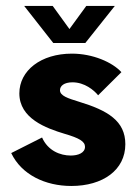

<svg xmlns="http://www.w3.org/2000/svg" viewBox="-20 -615 469 644"><path d="M158.7 -470.7H266.1L365.2 -595.2H269.5L212.9 -517.6L156.7 -595.2H61ZM219.2 8.8C324.7 8.8 400.4 -44.4 400.4 -131.3C400.4 -209.5 341.3 -244.6 244.6 -273.9C208 -285.2 181.2 -293.5 181.2 -312.5C181.2 -326.7 194.8 -338.9 223.1 -338.9C263.7 -338.9 295.4 -312.5 309.1 -295.4L387.2 -373C356.9 -406.2 291.5 -435.1 221.2 -435.1C117.2 -435.1 44.9 -378.4 44.9 -301.8C44.9 -217.8 133.8 -185.1 197.3 -166C245.6 -151.9 265.1 -140.6 265.1 -122.6C265.1 -102.5 242.7 -93.3 217.3 -93.3C182.1 -93.3 140.6 -109.4 121.1 -153.8L17.6 -101.6C52.2 -28.8 132.3 8.8 219.2 8.8Z"/></svg>

Font: Now ExtraBold
Style: Regular
Weight: 800
Designer: Alfredo Marco Pradil
Foundry: Alfredo Marco Pradil
Version: Version 1.200;hotconv 1.0.109;makeotfexe 2.5.65596